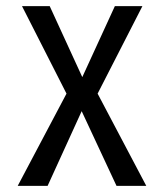

<svg xmlns="http://www.w3.org/2000/svg" viewBox="-20 -585 540 630"><path d="M52.2 -564.9H143.1L250 -332L356.9 -564.9H447.3L300.3 -277.8L460 24.9H362.3L248 -220.2L136.2 24.9H38.1L198.2 -277.8Z"/></svg>

Font: BIZ UDGothic
Style: Regular
Weight: 400
Monospace: yes
Designer: TypeBank Co., Ltd.
Foundry: Morisawa Inc.
Version: Version 1.05